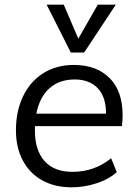

<svg xmlns="http://www.w3.org/2000/svg" viewBox="-20 -792 584 819"><path d="M129 -254V-234Q129 -151 170 -105Q211 -59 289 -59Q383 -59 454 -117L478 -58Q446 -28 393 -10.5Q340 7 286 7Q213 7 159.5 -23Q106 -53 77 -108Q48 -163 48 -236Q48 -318 78.5 -381.5Q109 -445 165 -480Q221 -515 295 -515Q391 -515 447 -459.5Q503 -404 503 -300Q503 -278 500 -254ZM135 -307H432Q433 -377 397.5 -415Q362 -453 299 -453Q233 -453 191 -415.5Q149 -378 135 -307ZM474 -772 339 -568H282L179 -772H252L314 -627L397 -772Z"/></svg>

Font: Muli
Style: Italic
Weight: 400
Italic angle: -4.541°
Designer: Vernon Adams
Foundry: Vernon Adams
Version: Version 2.001